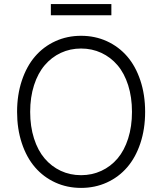

<svg xmlns="http://www.w3.org/2000/svg" viewBox="-20 -913 797 943"><path d="M378.2 -737.2Q446.7 -737.2 505 -710.6Q563.2 -683.9 604.6 -636Q646 -588.1 669.4 -517.9Q692.8 -447.8 692.8 -363.6Q692.8 -279.5 669.4 -209.3Q646 -139.2 604.6 -91.3Q563.2 -43.3 505 -16.7Q446.7 9.9 378.2 9.9Q309.7 9.9 251.6 -16.7Q193.5 -43.3 152 -91.4Q110.4 -139.6 87.2 -209.7Q63.9 -279.8 63.9 -363.6Q63.9 -447.4 87.4 -517.6Q110.8 -587.7 152.2 -635.8Q193.5 -683.9 251.8 -710.6Q310 -737.2 378.2 -737.2ZM128.2 -363.6Q128.2 -291.9 147 -233Q165.8 -174 199.2 -134.8Q232.6 -95.5 278.4 -74Q324.2 -52.6 378.2 -52.6Q431.8 -52.6 477.8 -73.9Q523.8 -95.2 557.2 -134.4Q590.6 -173.7 609.4 -232.6Q628.2 -291.5 628.2 -363.6Q628.2 -435.7 609.4 -494.7Q590.6 -553.6 557 -592.9Q523.4 -632.1 477.6 -653.4Q431.8 -674.7 378.2 -674.7Q324.6 -674.7 278.9 -653.4Q233.3 -632.1 199.8 -592.9Q166.2 -553.6 147.2 -494.7Q128.2 -435.7 128.2 -363.6ZM527 -893.1V-838.1H229.8V-893.1Z"/></svg>

Font: Inter Light BETA
Style: Regular
Weight: 300
Designer: Rasmus Andersson
Foundry: rsms
Version: Version 3.011;git-f93a4a705